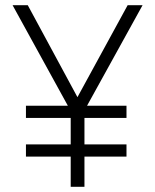

<svg xmlns="http://www.w3.org/2000/svg" viewBox="-20 -720 598 740"><path d="M252.5 0V-116.5H80V-163.5H252.5V-265.5H80V-312.5H241.5L28.5 -700H87L278.5 -345.5L472 -700H529.5L315.5 -312.5H467.5V-265.5H305.5V-163.5H467.5V-116.5H305.5V0Z"/></svg>

Font: Overpass ExtraLight
Style: Regular
Weight: 250
Designer: Delve Withrington, Dave Bailey, Thomas Jockin
Foundry: Delve Fonts LLC
Version: Version 4.000